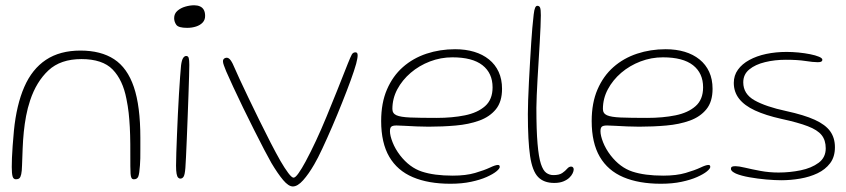

<svg xmlns="http://www.w3.org/2000/svg" viewBox="-20 -652 3128 710"><path d="M39 11Q29.5 11 26.5 0.2Q23.5 -10.5 23.5 -34.5Q23.5 -49 24.2 -68.2Q25 -87.5 26.8 -112.8Q28.5 -138 31.5 -169Q41 -264.5 69.8 -330.5Q98.5 -396.5 150 -430.8Q201.5 -465 277.5 -465Q353 -465 402 -433Q451 -401 475 -330.2Q499 -259.5 499 -142.5Q499 -119.5 499 -100.5Q499 -81.5 498.8 -66.5Q498.5 -51.5 497.5 -40Q495.5 -10 491.5 0.5Q487.5 11 475 11Q469 11 466.2 6Q463.5 1 462.8 -9.8Q462 -20.5 462 -37.5Q462 -84 461.8 -119Q461.5 -154 460 -181.8Q458.5 -209.5 455.8 -234.5Q453 -259.5 447.5 -286.5Q434 -356.5 396.5 -395Q359 -433.5 281 -433.5Q204 -433.5 159.2 -391.8Q114.5 -350 91.5 -281Q82 -252.5 76.5 -223.2Q71 -194 68 -164.2Q65 -134.5 63.8 -103.5Q62.5 -72.5 61.5 -40.5Q61 -19 58.5 -7.8Q56 3.5 51.5 7.2Q47 11 39 11Z M646.5 8.5Q642.5 8.5 638.8 4.8Q635 1 633 -9.5Q631 -20 631 -39.5Q631 -57.5 632 -87.5Q633 -117.5 634.5 -154.2Q636 -191 637.8 -229.8Q639.5 -268.5 641.8 -304.2Q644 -340 646 -367.8Q648 -395.5 649.5 -410Q652 -429.5 657 -437.2Q662 -445 668.5 -445Q675.5 -445 677.8 -437.8Q680 -430.5 680 -412Q680 -400 679.2 -370.5Q678.5 -341 677 -301.8Q675.5 -262.5 674 -220.2Q672.5 -178 670.8 -139Q669 -100 667.8 -71.2Q666.5 -42.5 665.5 -31Q663.5 -6 659 1.2Q654.5 8.5 646.5 8.5ZM672 -549Q640 -549 632 -560.2Q624 -571.5 624 -585Q624 -601.5 636 -612Q648 -622.5 665.2 -627.5Q682.5 -632.5 698 -632.5Q710 -632.5 719.2 -628.5Q728.5 -624.5 733.5 -615.8Q738.5 -607 738.5 -593Q738.5 -578.5 729.5 -568.8Q720.5 -559 705.2 -554Q690 -549 672 -549Z M1063 37.5Q1047 37.5 1027 13.8Q1007 -10 983.5 -49.5Q974 -66 957 -98.5Q940 -131 919.8 -171.2Q899.5 -211.5 879.2 -253.2Q859 -295 842.5 -330.5Q826 -366 816.5 -388Q811 -401.5 807.8 -410.5Q804.5 -419.5 804.5 -425.5Q804.5 -430.5 806.8 -433.2Q809 -436 812.2 -437.2Q815.5 -438.5 818.5 -438.5Q826 -438.5 833 -429Q840 -419.5 849 -397.5Q853 -388 866.2 -359.2Q879.5 -330.5 898.5 -290.8Q917.5 -251 938.8 -207.8Q960 -164.5 980.5 -124.8Q1001 -85 1017 -57Q1033 -29.5 1046 -12.2Q1059 5 1065.5 5Q1072.5 5 1084.2 -11.8Q1096 -28.5 1110 -54.5Q1148 -125 1187 -219.5Q1226 -314 1266.5 -417.5Q1276.5 -442.5 1281 -450.5Q1285.5 -458.5 1294.5 -458.5Q1299 -458.5 1300.8 -455.5Q1302.5 -452.5 1302.5 -447Q1302.5 -441.5 1301 -433.8Q1299.5 -426 1297 -416Q1290.5 -392.5 1276.8 -354.8Q1263 -317 1245.2 -272.5Q1227.5 -228 1208.5 -184Q1189.5 -140 1172.2 -103Q1155 -66 1142 -44Q1121.5 -8.5 1101 14.5Q1080.5 37.5 1063 37.5Z M1645.5 27.5Q1564 27.5 1506.8 3.2Q1449.5 -21 1419.5 -72.2Q1389.5 -123.5 1389.5 -204.5Q1389.5 -271.5 1411 -321.2Q1432.5 -371 1470 -404Q1507.5 -437 1557.2 -453.5Q1607 -470 1663 -470Q1701.5 -470 1733.2 -460.5Q1765 -451 1788.2 -432.2Q1811.5 -413.5 1824 -386.2Q1836.5 -359 1836.5 -323.5Q1836.5 -276 1813.8 -248Q1791 -220 1752.2 -206Q1713.5 -192 1665 -187.8Q1616.5 -183.5 1565 -183.5Q1546 -183.5 1521.2 -184.5Q1496.5 -185.5 1475.5 -186.8Q1454.5 -188 1446.5 -188Q1432 -188 1427 -183.5Q1422 -179 1422 -167Q1422 -150.5 1431.8 -125.8Q1441.5 -101 1459.5 -77.5Q1494.5 -32.5 1540 -17.5Q1585.5 -2.5 1654 -2.5Q1703 -2.5 1737 -12.5Q1771 -22.5 1791.5 -32.2Q1812 -42 1821 -42Q1825 -42 1826.5 -40.2Q1828 -38.5 1828 -34.5Q1828 -28.5 1815.5 -18.2Q1803 -8 1779.5 2.5Q1756 13 1722.2 20.2Q1688.5 27.5 1645.5 27.5ZM1594.5 -216Q1652.5 -216 1699.2 -225.5Q1746 -235 1773.8 -259.5Q1801.5 -284 1801.5 -329Q1801.5 -381.5 1764.2 -410.8Q1727 -440 1653 -440Q1610 -440 1570 -424.8Q1530 -409.5 1498.8 -382.8Q1467.5 -356 1449.2 -321.8Q1431 -287.5 1431 -249Q1431 -232.5 1446 -225.8Q1461 -219 1496.8 -217.5Q1532.5 -216 1594.5 -216Z M2029.5 24.5Q1991 24.5 1969.8 2.5Q1948.5 -19.5 1940.2 -75Q1932 -130.5 1932 -230.5Q1932 -249.5 1933 -281Q1934 -312.5 1936 -350.2Q1938 -388 1940.2 -425.8Q1942.5 -463.5 1944.5 -496Q1946.5 -528.5 1948.5 -549Q1951.5 -580.5 1953.5 -598.2Q1955.5 -616 1958.8 -623.2Q1962 -630.5 1967 -630.5Q1974.5 -630.5 1977.2 -623.8Q1980 -617 1980 -595.5Q1980 -579 1978.8 -552.2Q1977.5 -525.5 1975.8 -493.2Q1974 -461 1971.8 -426.8Q1969.5 -392.5 1967.8 -359.8Q1966 -327 1964.8 -299.5Q1963.5 -272 1963.5 -253.5Q1963.5 -170.5 1967.8 -120.8Q1972 -71 1980.2 -46Q1988.5 -21 2000.2 -12.8Q2012 -4.5 2026.5 -4.5Q2048 -4.5 2059.2 -12.2Q2070.5 -20 2077.2 -28Q2084 -36 2092 -36Q2096.5 -36 2099 -33Q2101.5 -30 2101.5 -25.5Q2101.5 -19.5 2097.5 -11Q2093.5 -2.5 2085 5.5Q2076.5 13.5 2062.8 19Q2049 24.5 2029.5 24.5Z M2424 27.5Q2342.5 27.5 2285.2 3.2Q2228 -21 2198 -72.2Q2168 -123.5 2168 -204.5Q2168 -271.5 2189.5 -321.2Q2211 -371 2248.5 -404Q2286 -437 2335.8 -453.5Q2385.5 -470 2441.5 -470Q2480 -470 2511.8 -460.5Q2543.5 -451 2566.8 -432.2Q2590 -413.5 2602.5 -386.2Q2615 -359 2615 -323.5Q2615 -276 2592.2 -248Q2569.5 -220 2530.8 -206Q2492 -192 2443.5 -187.8Q2395 -183.5 2343.5 -183.5Q2324.5 -183.5 2299.8 -184.5Q2275 -185.5 2254 -186.8Q2233 -188 2225 -188Q2210.5 -188 2205.5 -183.5Q2200.5 -179 2200.5 -167Q2200.5 -150.5 2210.2 -125.8Q2220 -101 2238 -77.5Q2273 -32.5 2318.5 -17.5Q2364 -2.5 2432.5 -2.5Q2481.5 -2.5 2515.5 -12.5Q2549.5 -22.5 2570 -32.2Q2590.5 -42 2599.5 -42Q2603.5 -42 2605 -40.2Q2606.5 -38.5 2606.5 -34.5Q2606.5 -28.5 2594 -18.2Q2581.5 -8 2558 2.5Q2534.5 13 2500.8 20.2Q2467 27.5 2424 27.5ZM2373 -216Q2431 -216 2477.8 -225.5Q2524.5 -235 2552.2 -259.5Q2580 -284 2580 -329Q2580 -381.5 2542.8 -410.8Q2505.5 -440 2431.5 -440Q2388.5 -440 2348.5 -424.8Q2308.5 -409.5 2277.2 -382.8Q2246 -356 2227.8 -321.8Q2209.5 -287.5 2209.5 -249Q2209.5 -232.5 2224.5 -225.8Q2239.5 -219 2275.2 -217.5Q2311 -216 2373 -216Z M2869 14.5Q2846.5 14.5 2814.2 11.8Q2782 9 2751.2 3.5Q2720.5 -2 2701.5 -10Q2693 -14 2688 -18.2Q2683 -22.5 2683 -27.5Q2683 -34 2687.5 -35.8Q2692 -37.5 2700 -37.5Q2711.5 -37.5 2735.8 -31.8Q2760 -26 2792.2 -20Q2824.5 -14 2859 -14Q2900.5 -14 2940.8 -22.2Q2981 -30.5 3007.2 -50Q3033.5 -69.5 3033.5 -103.5Q3033.5 -133.5 3018.2 -152.5Q3003 -171.5 2967.2 -185.2Q2931.5 -199 2869 -212.5Q2811 -225.5 2772 -243.5Q2733 -261.5 2713.2 -286.8Q2693.5 -312 2693.5 -345.5Q2693.5 -373 2708.8 -394.2Q2724 -415.5 2751 -430.2Q2778 -445 2813.2 -452.5Q2848.5 -460 2889 -460Q2910 -460 2933 -457.8Q2956 -455.5 2976 -451.5Q2996 -447.5 3008.5 -442.2Q3021 -437 3021 -431Q3021 -428 3019.2 -426Q3017.5 -424 3013.8 -423Q3010 -422 3003.5 -422Q2987 -422 2958.5 -426.5Q2930 -431 2886 -431Q2845 -431 2809 -422.2Q2773 -413.5 2750.8 -395.2Q2728.5 -377 2728.5 -347.5Q2728.5 -304.5 2770.2 -281Q2812 -257.5 2886.5 -241.5Q2953.5 -227 2993 -209Q3032.5 -191 3050 -166.5Q3067.5 -142 3067.5 -107.5Q3067.5 -72 3049.8 -48.5Q3032 -25 3003 -11.2Q2974 2.5 2939 8.5Q2904 14.5 2869 14.5Z"/></svg>

Font: Gluten Thin Thin
Style: Regular
Weight: 250
Version: Version 1.300